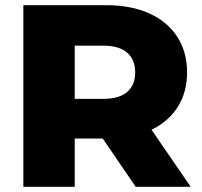

<svg xmlns="http://www.w3.org/2000/svg" viewBox="-20 -720 780 740"><path d="M376 -186H268V0H70V-700H390Q485 -700 555 -668.5Q625 -637 663 -578.5Q701 -520 701 -441Q701 -365 665.5 -308.5Q630 -252 564 -220L715 0H503ZM378 -544H268V-339H378Q439 -339 470 -365.5Q501 -392 501 -441Q501 -490 470 -517Q439 -544 378 -544Z"/></svg>

Font: Idrija
Style: Regular
Weight: 800
Designer: Julieta Ulanovsky
Foundry: Julieta Ulanovsky
Version: Version 7.200